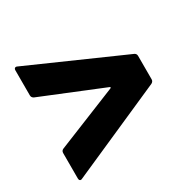

<svg xmlns="http://www.w3.org/2000/svg" viewBox="-118 -636 722 724"><g transform="rotate(-30 243.0 -274.0)"><path d="M37 -28Q29 -28 29 -39V-149Q29 -159 38 -163L305 -271Q311 -274 305 -277L38 -386Q29 -391 29 -400V-509Q29 -516 33 -518.5Q37 -521 43 -518L448 -339Q457 -335 457 -325V-223Q457 -214 448 -209L43 -30Q39 -28 37 -28Z"/></g></svg>

Font: UMi
Style: Bold
Weight: 700
Designer: Peter Middis
Foundry: We Are UMi
Version: Version 1.0